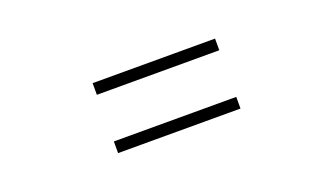

<svg xmlns="http://www.w3.org/2000/svg" viewBox="-37 -689 1073 619"><g transform="rotate(-20 500.0 -380.0)"><path d="M710 -460H290V-500H710ZM710 -260H290V-300H710Z"/></g></svg>

Font: Noto Serif JP ExtraLight
Style: Regular
Weight: 200
Designer: Ryoko NISHIZUKA  (kana & ideographs); Frank Grießhammer (Latin, Greek & Cyrillic); Wenlong ZHANG  (bopomofo); Sandoll Co
Foundry: Adobe
Version: Version 2.002-H1;hotconv 1.1.0;makeotfexe 2.6.0